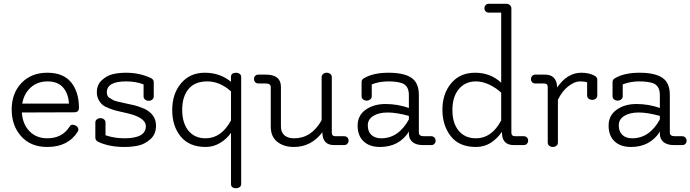

<svg xmlns="http://www.w3.org/2000/svg" viewBox="-20 -770 3664 1019"><path d="M98 -220H346Q343 -274 314.5 -306Q286 -338 232.5 -338Q179 -338 143 -305.5Q107 -273 98 -220ZM348 -96Q355 -108 364 -108Q373 -108 382 -103.5Q391 -99 394.5 -89.5Q398 -80 393 -72Q342 10 231 10Q143 10 92.5 -46.5Q42 -103 42 -189Q42 -275 94 -329.5Q146 -384 231 -384Q316 -384 357.5 -333Q399 -282 399 -197Q399 -174 373 -174L96 -173Q100 -111 136.5 -73.5Q173 -36 231 -36Q309 -36 348 -96Z M486 -39V-120Q486 -130 494 -136.5Q502 -143 513 -143Q524 -143 532 -136.5Q540 -130 540 -120V-52Q588 -36 640 -36Q754 -36 754 -100Q754 -148 647 -171Q642 -172 625 -176Q608 -180 597 -182.5Q586 -185 560.5 -194.5Q535 -204 524 -214Q494 -241 494 -280.5Q494 -320 520.5 -344.5Q547 -369 579 -376.5Q611 -384 649 -384Q719 -384 778 -357Q796 -349 796 -335V-258Q796 -248 788 -241.5Q780 -235 769 -235Q758 -235 750 -241.5Q742 -248 742 -258V-322Q702 -338 649 -338Q547 -338 547 -280Q547 -259 560.5 -251Q574 -243 580.5 -239Q587 -235 604 -231Q628 -225 653 -220Q678 -215 694 -211Q710 -207 734.5 -197.5Q759 -188 773 -176Q808 -148 808 -103Q808 -58 778.5 -31.5Q749 -5 714.5 2.5Q680 10 640 10Q561 10 504 -16Q486 -24 486 -39Z M1234 229Q1206 229 1206 207V-65Q1183 -32 1147.5 -11Q1112 10 1072 10Q985 10 939.5 -45Q894 -100 894 -186Q894 -272 941 -328Q988 -384 1067.5 -384Q1147 -384 1206 -336V-362Q1206 -384 1234 -384Q1244 -384 1252 -378Q1260 -372 1260 -362V207Q1260 217 1252 223Q1244 229 1234 229ZM1206 -285Q1147 -338 1080.5 -338Q1014 -338 980.5 -297.5Q947 -257 947 -187Q947 -117 980 -76.5Q1013 -36 1071 -36Q1155 -36 1206 -131Z M1760 -47H1807Q1817 -47 1823.5 -40.5Q1830 -34 1830 -24Q1830 -14 1823.5 -7Q1817 0 1807 0H1753Q1691 0 1691 -68Q1631 10 1540 10Q1486 10 1451.5 -17.5Q1417 -45 1417 -98V-308Q1417 -327 1390 -327H1351Q1341 -327 1334.5 -334Q1328 -341 1328 -351Q1328 -361 1334.5 -367.5Q1341 -374 1351 -374H1390Q1471 -374 1471 -309V-98Q1471 -68 1489.5 -52Q1508 -36 1541 -36Q1633 -36 1687 -132V-361Q1687 -371 1695 -377.5Q1703 -384 1714 -384Q1725 -384 1733 -377.5Q1741 -371 1741 -361V-66Q1741 -47 1760 -47Z M2150 -155Q2084 -173 2037.5 -173Q1991 -173 1961.5 -155Q1932 -137 1932 -104.5Q1932 -72 1951 -54Q1970 -36 2003 -36Q2095 -36 2150 -136ZM2230 -47H2269Q2279 -47 2285.5 -40Q2292 -33 2292 -23Q2292 -13 2285.5 -6.5Q2279 0 2269 0H2225Q2189 0 2169.5 -16Q2150 -32 2150 -61Q2150 -66 2151 -72Q2098 10 1997 10Q1941 10 1909.5 -20Q1878 -50 1878 -103.5Q1878 -157 1920.5 -187.5Q1963 -218 2026.5 -218Q2090 -218 2150 -197V-266Q2150 -314 2115 -328Q2088 -338 2040.5 -338Q1993 -338 1953 -322V-259Q1953 -249 1945 -242.5Q1937 -236 1926 -236Q1915 -236 1907 -242.5Q1899 -249 1899 -259V-335Q1899 -348 1912 -355Q1961 -384 2042 -384Q2123 -384 2163 -357.5Q2203 -331 2203 -266V-66Q2203 -47 2230 -47Z M2506 -338Q2449 -338 2415 -297Q2381 -256 2381 -186Q2381 -116 2414.5 -76Q2448 -36 2506 -36Q2590 -36 2640 -131V-278Q2614 -303 2577.5 -320.5Q2541 -338 2506 -338ZM2640 -703H2574Q2564 -703 2557.5 -709.5Q2551 -716 2551 -726Q2551 -736 2557.5 -743Q2564 -750 2574 -750H2667Q2678 -750 2686 -743Q2694 -736 2694 -726V-66Q2694 -47 2714 -47H2760Q2770 -47 2776.5 -40.5Q2783 -34 2783 -24Q2783 -14 2776.5 -7Q2770 0 2760 0H2707Q2642 0 2644 -71Q2622 -37 2586.5 -13.5Q2551 10 2506 10Q2417 10 2372.5 -47Q2328 -104 2328 -188Q2328 -272 2374.5 -328Q2421 -384 2502 -384Q2583 -384 2640 -331Z M2821 -374H2872Q2935 -374 2937 -306Q2991 -384 3065 -384Q3107 -384 3136 -368Q3150 -360 3150 -347V-263Q3150 -253 3142 -246.5Q3134 -240 3123 -240Q3112 -240 3104 -246.5Q3096 -253 3096 -263V-333Q3083 -338 3057 -338Q3031 -338 2998 -313.5Q2965 -289 2941 -241V-13Q2941 -3 2933 3.5Q2925 10 2914 10Q2903 10 2895 3.5Q2887 -3 2887 -13V-308Q2887 -327 2867 -327H2821Q2811 -327 2804.5 -333.5Q2798 -340 2798 -350Q2798 -360 2804.5 -367Q2811 -374 2821 -374Z M3482 -155Q3416 -173 3369.5 -173Q3323 -173 3293.5 -155Q3264 -137 3264 -104.5Q3264 -72 3283 -54Q3302 -36 3335 -36Q3427 -36 3482 -136ZM3562 -47H3601Q3611 -47 3617.5 -40Q3624 -33 3624 -23Q3624 -13 3617.5 -6.5Q3611 0 3601 0H3557Q3521 0 3501.5 -16Q3482 -32 3482 -61Q3482 -66 3483 -72Q3430 10 3329 10Q3273 10 3241.5 -20Q3210 -50 3210 -103.5Q3210 -157 3252.5 -187.5Q3295 -218 3358.5 -218Q3422 -218 3482 -197V-266Q3482 -314 3447 -328Q3420 -338 3372.5 -338Q3325 -338 3285 -322V-259Q3285 -249 3277 -242.5Q3269 -236 3258 -236Q3247 -236 3239 -242.5Q3231 -249 3231 -259V-335Q3231 -348 3244 -355Q3293 -384 3374 -384Q3455 -384 3495 -357.5Q3535 -331 3535 -266V-66Q3535 -47 3562 -47Z"/></svg>

Font: Flamenco
Style: Regular
Weight: 400
Designer: Luciano Vergara
Foundry: Luciano Vergara
Version: Version 1.003